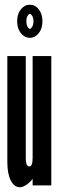

<svg xmlns="http://www.w3.org/2000/svg" viewBox="-20 -784 272 812"><path d="M65 8Q76 8 92.5 -3.2Q109 -14.5 118 -28V0H197V-547H118V-116Q118 -80 104 -80Q89 -80 89 -115V-547H11V-99Q11 -49.5 25.5 -20.8Q40 8 65 8ZM106.5 -624Q128.5 -624 144 -643.8Q159.5 -663.5 159.5 -694Q159.5 -725 144 -744.5Q128.5 -764 106.5 -764Q84 -764 68.2 -744.5Q52.5 -725 52.5 -694Q52.5 -663.5 68.2 -643.8Q84 -624 106.5 -624ZM106.5 -662Q101.5 -662 96.5 -671Q91.5 -680 91.5 -694Q91.5 -708.5 96.5 -716.8Q101.5 -725 106.5 -725Q111 -725 116.2 -716.8Q121.5 -708.5 121.5 -694Q121.5 -680 116.2 -671Q111 -662 106.5 -662Z"/></svg>

Font: League Gothic Condensed
Style: Regular
Weight: 400
Width: 3
Designer: The League of Moveable Type
Version: Version 1.600; ttfautohint (v1.8.3)